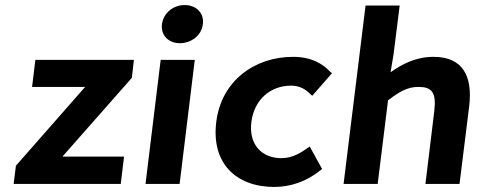

<svg xmlns="http://www.w3.org/2000/svg" viewBox="-20 -728 1905 760"><path d="M471 -108H227L502 -420L510 -491H120L107 -384H317L43 -72L34 0H458Z M711 -708C666 -708 627 -677 621 -632C616 -588 647 -557 692 -557C737 -557 778 -588 783 -632C789 -677 756 -708 711 -708ZM751 -491H616L556 0H691Z M1255 -59 1206 -148 1197 -142C1167 -120 1134 -102 1094 -102C1015 -102 964 -157 975 -245C986 -334 1051 -389 1132 -389C1163 -389 1188 -377 1209 -355L1216 -349L1294 -438L1287 -444C1256 -477 1211 -503 1140 -503C989 -503 856 -409 836 -245C816 -84 912 12 1066 12C1130 12 1194 -10 1247 -53Z M1516 -331C1561 -365 1593 -384 1636 -384C1689 -384 1708 -363 1699 -288L1664 0H1799L1837 -306C1852 -428 1811 -503 1696 -503C1628 -503 1574 -476 1526 -442L1538 -514L1562 -706H1427L1340 0H1475Z"/></svg>

Font: Falling Sky
Style: SeBdObl
Weight: 600
Designer: Paul D. Hunt
Foundry: Adobe Systems Incorporated
Version: Version 1.02